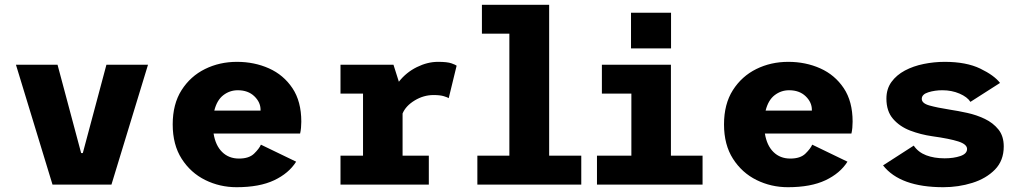

<svg xmlns="http://www.w3.org/2000/svg" viewBox="-20 -770 4280 801"><path d="M199 0 46.5 -500H220L318.5 -131.5H325.5L424 -500H597.5L445 0Z M967 11Q897 11 836.2 -19Q775.5 -49 738 -107.5Q700.5 -166 700.5 -251Q700.5 -336 737.5 -394Q774.5 -452 835.2 -482Q896 -512 968.5 -512Q1041 -512 1102 -484.8Q1163 -457.5 1200 -402.2Q1237 -347 1237 -262.5Q1237 -250.5 1235.8 -236.8Q1234.5 -223 1232 -213H871Q879 -163 906.8 -135.8Q934.5 -108.5 977 -108.5Q1019 -108.5 1040.2 -129.2Q1061.5 -150 1068.5 -166.5L1215.5 -95.5Q1185 -47 1123.8 -18Q1062.5 11 967 11ZM972 -393.5Q938.5 -393.5 911.8 -373Q885 -352.5 874 -308.5H1067V-312Q1067 -343.5 1041 -368.5Q1015 -393.5 972 -393.5Z M1400.5 0V-120.5H1494.5V-379.5H1400.5V-500H1621.5L1644 -429Q1674.5 -468 1719 -490Q1763.5 -512 1807 -512Q1846 -512 1863.5 -505.8Q1881 -499.5 1885 -496L1852 -360.5Q1848 -363.5 1832.2 -368.5Q1816.5 -373.5 1788.5 -373.5Q1747 -373.5 1709.8 -350.8Q1672.5 -328 1659.5 -296.5V-120.5H1769V0Z M1971.5 0V-120.5H2105V-629.5H1990.5V-750H2271V-120.5H2405V0Z M2612.5 -717H2779.5V-568H2612.5ZM2470.5 0V-120.5H2614V-379.5H2491V-500H2779V-120.5H2911V0Z M3267 11Q3197 11 3136.2 -19Q3075.5 -49 3038 -107.5Q3000.5 -166 3000.5 -251Q3000.5 -336 3037.5 -394Q3074.5 -452 3135.2 -482Q3196 -512 3268.5 -512Q3341 -512 3402 -484.8Q3463 -457.5 3500 -402.2Q3537 -347 3537 -262.5Q3537 -250.5 3535.8 -236.8Q3534.5 -223 3532 -213H3171Q3179 -163 3206.8 -135.8Q3234.5 -108.5 3277 -108.5Q3319 -108.5 3340.2 -129.2Q3361.5 -150 3368.5 -166.5L3515.5 -95.5Q3485 -47 3423.8 -18Q3362.5 11 3267 11ZM3272 -393.5Q3238.5 -393.5 3211.8 -373Q3185 -352.5 3174 -308.5H3367V-312Q3367 -343.5 3341 -368.5Q3315 -393.5 3272 -393.5Z M3915.5 11Q3735.5 11 3664 -80L3792 -162.5Q3810.5 -135 3843.8 -122.2Q3877 -109.5 3921 -109.5Q3958.5 -109.5 3986.5 -119Q4014.5 -128.5 4014.5 -148.5Q4014.5 -168 3978.2 -179.8Q3942 -191.5 3870 -201.5Q3821 -208.5 3777.2 -225.2Q3733.5 -242 3705.8 -274Q3678 -306 3678 -358.5Q3678 -399 3699 -428Q3720 -457 3755.2 -475.8Q3790.5 -494.5 3833.8 -503.2Q3877 -512 3921.5 -512Q4011 -512 4069.5 -483.8Q4128 -455.5 4152 -424L4028.5 -345Q4015.5 -365.5 3983 -379.5Q3950.5 -393.5 3911.5 -393.5Q3880 -393.5 3852.8 -385Q3825.5 -376.5 3825.5 -357.5Q3825.5 -339 3857.2 -330Q3889 -321 3943 -312.5Q3976.5 -307.5 4015.2 -299Q4054 -290.5 4088.5 -274Q4123 -257.5 4145.2 -230Q4167.5 -202.5 4167.5 -159Q4167.5 -100 4130.8 -62.5Q4094 -25 4036.2 -7Q3978.5 11 3915.5 11Z"/></svg>

Font: Trispace
Style: Bold
Weight: 700
Designer: Tyler Finck
Foundry: Etcetera Type Company
Version: Version 1.210; ttfautohint (v1.8.3)